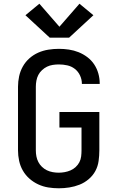

<svg xmlns="http://www.w3.org/2000/svg" viewBox="-20 -1006 640 1034"><path d="M297 8Q268 8 240 3.5Q212 -1 186 -13Q160 -25 138.5 -44Q117 -63 103 -87.5Q89 -112 83 -140Q77 -168 77 -196V-539Q77 -567 83 -595Q89 -623 103 -648Q117 -673 138.5 -692Q160 -711 186 -722.5Q212 -734 240.5 -738.5Q269 -743 297 -743Q324 -743 351 -739Q378 -735 403 -725Q428 -715 450 -698.5Q472 -682 487 -659.5Q502 -637 509.5 -610.5Q517 -584 517 -557Q517 -556 517 -555.5Q517 -555 517 -554H421Q421 -554 421 -554.5Q421 -555 421 -555Q421 -578 411 -599.5Q401 -621 383 -635Q365 -649 342.5 -654Q320 -659 297 -659Q281 -659 264.5 -656.5Q248 -654 233.5 -647Q219 -640 206.5 -628.5Q194 -617 186.5 -602.5Q179 -588 176 -571.5Q173 -555 173 -539V-196Q173 -180 176 -164Q179 -148 186.5 -133.5Q194 -119 206 -107.5Q218 -96 232.5 -89Q247 -82 263.5 -79Q280 -76 296 -76Q312 -76 328.5 -79Q345 -82 360 -88.5Q375 -95 387.5 -106.5Q400 -118 407.5 -132.5Q415 -147 417 -163.5Q419 -180 419 -196V-319H300V-403H515V-196Q515 -168 511 -139Q507 -110 493.5 -85Q480 -60 457.5 -41Q435 -22 408.5 -11.5Q382 -1 353.5 3.5Q325 8 297 8ZM248 -803 117 -924 192 -986 300 -862 408 -986 483 -924 352 -803Z"/></svg>

Font: Zed Mono Medium Extended
Style: Regular
Weight: 500
Width: 7
Monospace: yes
Designer: Belleve Invis
Foundry: Belleve Invis
Version: Version 1.0.0; ttfautohint (v1.8.4)